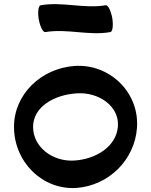

<svg xmlns="http://www.w3.org/2000/svg" viewBox="-20 -892 744 946"><path d="M204 -734C310 -752 418 -715 524 -734C535 -736 539 -767 533 -804C526 -840 512 -869 500 -866C394 -848 286 -885 180 -866C169 -864 165 -833 171 -796C178 -760 192 -731 204 -734ZM357 34C516 22 644 -104 655 -263C667 -436 521 -579 347 -567C183 -555 49 -428 49 -267C49 -95 188 45 357 34ZM143 -267C143 -366 248 -425 357 -432C466 -440 568 -369 561 -270C554 -170 453 -108 347 -101C241 -94 143 -166 143 -267Z"/></svg>

Font: Nupuram Expanded Bold
Style: Regular
Weight: 700
Width: 7
Designer: Santhosh Thottingal (santhosh.thottingal@gmail.com)
Foundry: SMC
Version: Version 1.000